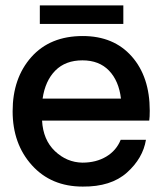

<svg xmlns="http://www.w3.org/2000/svg" viewBox="-20 -688 609 713"><path d="M438 -599.1H127.9V-668H438ZM536.1 -276.9Q536.1 -252.9 534.2 -240.2H136.2Q140.1 -168.5 184.1 -126.7Q228 -85 286.1 -84Q336.9 -84 374.5 -106.4Q412.1 -128.9 428.2 -168.9H522Q510.7 -100.1 451.4 -47.1Q392.1 5.9 287.1 4.9Q169.9 4.9 98.4 -74.5Q26.9 -153.8 26.9 -274.9Q26.9 -397.9 96.4 -476.1Q166 -554.2 287.1 -554.2Q402.3 -554.2 469.2 -478.5Q536.1 -402.8 536.1 -276.9ZM286.1 -463.9Q223.1 -463.9 185.5 -426Q147.9 -388.2 138.2 -321.8H429.2Q421.4 -387.7 384.8 -425.8Q348.1 -463.9 286.1 -463.9Z"/></svg>

Font: Oakes Grotesk
Style: Medium
Weight: 500
Designer: Samuel Oakes
Foundry: Samuel Oakes
Version: Version 1.0 | wf-rip DC20170320